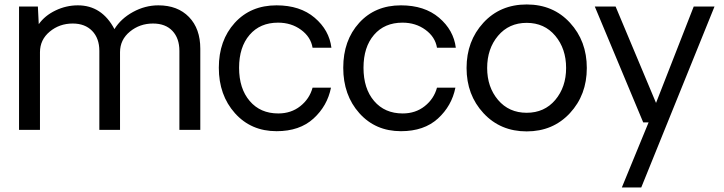

<svg xmlns="http://www.w3.org/2000/svg" viewBox="-20 -579 3229 856"><path d="M686 -555.2Q772 -555.2 822.5 -503.2Q873 -451.2 873 -361.8V0H779.8V-352.1Q779.8 -408.2 748.8 -441.2Q717.8 -474.1 662.1 -474.1Q603 -474.1 559.1 -438Q515.1 -401.9 515.1 -346.2V0H422.9V-352.1Q422.9 -408.2 390.9 -441.2Q358.9 -474.1 304.2 -474.1Q245.1 -474.1 201.7 -438Q158.2 -401.9 158.2 -346.2V0H64.9V-549.8H148.9L152.8 -471.2Q179.7 -509.3 227.3 -532.2Q274.9 -555.2 327.1 -555.2Q434.1 -555.2 490.2 -449.2Q519 -496.1 573 -525.6Q627 -555.2 686 -555.2Z M1212.9 5.9Q1099.1 5.9 1027.3 -74.5Q955.6 -154.8 955.6 -276.9Q955.6 -398.9 1026.6 -477.1Q1097.7 -555.2 1212.9 -555.2Q1317.9 -555.2 1382.8 -500Q1447.8 -444.8 1457.5 -366.2H1373.5Q1365.7 -414.1 1322.3 -446Q1278.8 -478 1219.7 -478Q1139.6 -478 1092.8 -423.6Q1045.9 -369.1 1045.9 -276.9Q1045.9 -184.1 1093.3 -128.7Q1140.6 -73.2 1220.7 -73.2Q1277.8 -73.2 1318.8 -105.7Q1359.9 -138.2 1373.5 -188H1455.6Q1439.5 -106.9 1377.7 -50.5Q1315.9 5.9 1212.9 5.9Z M1767.6 5.9Q1653.8 5.9 1582 -74.5Q1510.3 -154.8 1510.3 -276.9Q1510.3 -398.9 1581.3 -477.1Q1652.3 -555.2 1767.6 -555.2Q1872.6 -555.2 1937.5 -500Q2002.4 -444.8 2012.2 -366.2H1928.2Q1920.4 -414.1 1877 -446Q1833.5 -478 1774.4 -478Q1694.3 -478 1647.5 -423.6Q1600.6 -369.1 1600.6 -276.9Q1600.6 -184.1 1647.9 -128.7Q1695.3 -73.2 1775.4 -73.2Q1832.5 -73.2 1873.5 -105.7Q1914.6 -138.2 1928.2 -188H2010.3Q1994.1 -106.9 1932.4 -50.5Q1870.6 5.9 1767.6 5.9Z M2520.8 -74.5Q2445.3 6.8 2328.1 6.8Q2210.9 6.8 2135.5 -74.5Q2060.1 -155.8 2060.1 -275.9Q2060.1 -396 2135 -477.5Q2210 -559.1 2328.1 -559.1Q2446.3 -559.1 2521.2 -477.5Q2596.2 -396 2596.2 -275.9Q2596.2 -155.8 2520.8 -74.5ZM2503.9 -275.9Q2503.9 -361.8 2455.6 -419.4Q2407.2 -477.1 2328.1 -477.1Q2249 -477.1 2200.4 -419.4Q2151.9 -361.8 2151.9 -275.9Q2151.9 -190.9 2200.4 -133.5Q2249 -76.2 2328.1 -76.2Q2407.2 -76.2 2455.6 -133.5Q2503.9 -190.9 2503.9 -275.9Z M3165.5 -549.8 2838.9 256.8H2752.4L2871.6 -33.2H2847.7L2631.8 -549.8H2724.6L2904.8 -120.1L3072.8 -549.8Z"/></svg>

Font: ø
Style: ø
Weight: 400
Designer: Samuel Oakes
Foundry: Samuel Oakes
Version: Version 1.000;PS 001.000;hotconv 1.0.88;makeotf.lib2.5.64775